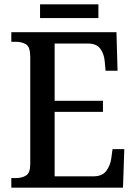

<svg xmlns="http://www.w3.org/2000/svg" viewBox="-20 -862 626 882"><path d="M32 0V-44H53Q81 -44 100 -56Q119 -68 119 -109V-600Q119 -646 100 -658Q81 -670 53 -670H32V-714H515L520 -537H465L461 -581Q458 -615 440.5 -638.5Q423 -662 384 -662H231V-399H453V-348H231V-52H409Q449 -52 467.5 -76Q486 -100 491 -133L497 -177H551L545 0ZM164 -779V-842H432V-779Z"/></svg>

Font: Noto Serif Thai SemiCondensed Medium
Style: Regular
Weight: 500
Width: 4
Designer: Monotype Design Team
Foundry: Monotype Imaging Inc.
Version: Version 2.002; ttfautohint (v1.8.4.7-5d5b)